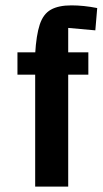

<svg xmlns="http://www.w3.org/2000/svg" viewBox="-20 -695 382 715"><path d="M234 0H111V-495Q115 -564 128 -603.5Q141 -643 169.5 -659Q198 -675 246 -675Q269 -675 293 -672.5Q317 -670 342 -665L335 -582L234 -591ZM309 -500V-417H45V-500Z"/></svg>

Font: Changa Medium
Style: Regular
Weight: 500
Designer: Eduardo Rodriguez Tunni
Foundry: Eduardo Rodriguez Tunni
Version: Version 3.003